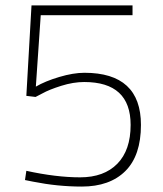

<svg xmlns="http://www.w3.org/2000/svg" viewBox="-20 -680 600 707"><path d="M468 -660V-624H130L112 -361Q146 -381 198 -396.5Q250 -412 291 -412Q499 -412 499 -220Q499 -107 441.5 -50Q384 7 281 7Q192 7 102 -11L72 -17L77 -51Q187 -27 275 -27Q363 -27 412 -77Q461 -127 461 -220Q461 -378 290 -378Q250 -378 205.5 -364Q161 -350 136 -336L111 -323L77 -327L96 -660Z"/></svg>

Font: Titillium Web ExtraLight
Style: Regular
Weight: 275
Version: Version 1.002;PS 57.000;hotconv 1.0.70;makeotf.lib2.5.55311